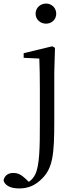

<svg xmlns="http://www.w3.org/2000/svg" viewBox="-99 -788 430 1079"><path d="M160 -655C191 -655 217 -678 217 -711C217 -744 191 -768 160 -768C128 -768 101 -744 101 -711C101 -678 128 -655 160 -655ZM8 271C59 271 98 255 137 216C198 156 206 78 206 -104V-380L210 -519L195 -528L34 -489V-463L122 -459C124 -409 125 -355 125 -288V-96C125 40 124 143 98 194C89 212 77 224 63 234L43 215C20 193 0 184 -24 184C-53 184 -73 198 -79 225C-74 250 -46 271 8 271Z"/></svg>

Font: Noto Serif CJK TC
Style: Regular
Weight: 400
Designer: Ryoko NISHIZUKA 西塚涼子 (kana & ideographs); Frank Grießhammer (Latin, Greek & Cyrillic); Wenlong ZHANG 张文龙 (bopomofo); San
Foundry: Adobe
Version: Version 2.001;hotconv 1.1.0;makeotfexe 2.6.0